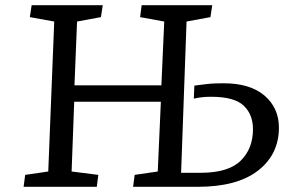

<svg xmlns="http://www.w3.org/2000/svg" viewBox="-20 -720 1127 740"><path d="M600 -328H266L256 -59L359 -46L353 0H71L77 -46L166 -59L189 -637L95 -654L102 -700H376L369 -654L277 -637L267 -391H602L613 -637L520 -654L526 -700H798L791 -654L699 -637L678 -54H753Q860 -54 907.5 -100.5Q955 -147 955 -222Q955 -279 919 -313Q883 -347 794 -347Q774 -347 760.5 -345.5Q747 -344 727 -340L729 -390Q758 -394 776.5 -396Q795 -398 809.5 -398.5Q824 -399 842 -399Q944 -399 999.5 -351.5Q1055 -304 1055 -228Q1055 -125 974.5 -62.5Q894 0 742 0H493L499 -46L588 -59Z"/></svg>

Font: Literata 7pt
Style: Italic
Weight: 400
Italic angle: -2°
Designer: Latin by Veronika Burian and Jose Scaglione. Greek by Irene Vlachou. Cyrillic by Vera Evstafieva
Foundry: TypeTogether
Version: Version 3.002